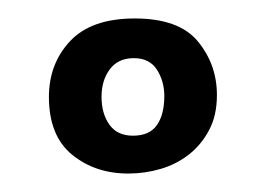

<svg xmlns="http://www.w3.org/2000/svg" viewBox="-20 -857 286 208"><path d="M215 -754Q215 -732 206.5 -716Q198 -700 184.5 -689.5Q171 -679 154 -674Q137 -669 119 -669Q83 -669 58 -689.5Q33 -710 33 -752Q33 -788 56 -812.5Q79 -837 126 -837Q174 -837 194.5 -812Q215 -787 215 -754ZM125 -794Q108 -794 99 -782Q90 -770 90 -752Q90 -734 98.5 -722Q107 -710 124 -710Q142 -710 150 -721.5Q158 -733 158 -753Q158 -769 150 -781.5Q142 -794 125 -794Z"/></svg>

Font: Life Savers
Style: Bold
Weight: 700
Designer: Pablo Impallari, Rodrigo Fuenzalida, Brenda Gallo
Foundry: Pablo Impallari, Rodrigo Fuenzalida, Brenda Gallo
Version: Version 3.001; ttfautohint (v0.95) -l 8 -r 50 -G 200 -x 14 -